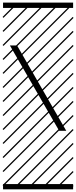

<svg xmlns="http://www.w3.org/2000/svg" viewBox="-23 -990 577 1453"><path d="M478.5 0H424.8L51.8 -646H106ZM0 402.8H530.3V442.9H0ZM0 -970.2H530.3V-930.2H0ZM526.9 410.6 533.7 417.5 525.4 425.8 518.6 418.9ZM526.9 304.7 533.7 311.5 419.4 425.8 412.6 418.9ZM526.9 198.7 533.7 205.6 313.5 425.8 306.6 418.9ZM526.9 92.3 533.7 99.1 207.5 425.8 200.7 418.9ZM526.9 -13.2 533.7 -6.3 101.6 425.8 94.7 418.9ZM526.9 -119.1 533.7 -112.3 3.4 418 -3.4 411.1ZM526.9 -225.6 533.7 -218.8 3.4 311.5 -3.4 304.7ZM526.9 -331.5 533.7 -324.7 3.4 205.6 -3.4 198.7ZM526.9 -438 533.7 -431.2 3.4 99.1 -3.4 92.3ZM526.9 -543.5 533.7 -536.6 3.4 -6.3 -3.4 -13.2ZM526.9 -649.4 533.7 -642.6 3.4 -112.3 -3.4 -119.1ZM526.9 -755.9 533.7 -749 3.4 -218.8 -3.4 -225.6ZM526.9 -861.8 533.7 -855 3.4 -324.7 -3.4 -331.5ZM516.6 -958 523.4 -951.2 3.4 -431.2 -3.4 -438ZM411.1 -958 418 -951.2 3.4 -536.6 -3.4 -543.5ZM305.2 -958 312 -951.2 3.4 -642.6 -3.4 -649.4ZM198.7 -958 205.6 -951.2 3.4 -749 -3.4 -755.9ZM92.3 -958 99.1 -951.2 3.4 -855 -3.4 -861.8Z"/></svg>

Font: AzarMehrMSRS3
Style: Regular
Weight: 1
Designer: Amin Abedi
Version: Version 1.00